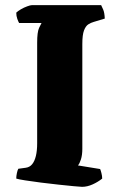

<svg xmlns="http://www.w3.org/2000/svg" viewBox="-20 -724 469 744"><path d="M298 0Q291 0 266 -2.5Q241 -5 207 -8.5Q173 -12 138.5 -16.5Q104 -21 78 -25Q52 -29 43 -32Q43 -42 45.5 -53.5Q48 -65 51 -70L80 -74Q95 -76 104.5 -87.5Q114 -99 119 -119.5Q124 -140 124 -169V-559Q124 -600 131.5 -616Q139 -632 141 -635H54Q51 -640 47 -651Q43 -662 43 -675Q49 -681 61 -688Q73 -695 85.5 -699.5Q98 -704 103 -704H372Q375 -698 380 -686.5Q385 -675 386 -652L343 -639Q332 -636 322 -629.5Q312 -623 305.5 -606Q299 -589 299 -553V-147Q299 -123 293.5 -106Q288 -89 282 -83L368 -69Q370 -65 373 -53.5Q376 -42 376 -32Q360 -19 339 -9.5Q318 0 298 0Z"/></svg>

Font: Texturina 12pt Black
Style: Regular
Weight: 900
Designer: Guillermo Torres Carreño
Foundry: Omnibus-Type
Version: Version 1.002